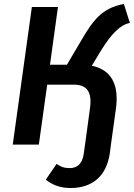

<svg xmlns="http://www.w3.org/2000/svg" viewBox="-20 -726 672 964"><path d="M441 -396 487 -472C541 -559 584 -601 632 -611L602 -706C491 -686 446 -622 388 -523L316 -401H231L271 -691H140L44 0H175L217 -301H350C416 -301 443 -265 432 -184L407 0L400 49C393 96 368 118 330 118C301 118 285 111 264 97L210 176C236 197 274 218 334 218C439 218 513 163 531 46L537 0L562 -180C579 -304 537 -376 441 -396Z"/></svg>

Font: Fira Sans Medium
Style: Italic
Weight: 500
Italic angle: -8°
Designer: bBox Type GmbH & Carrois Corporate GbR & Edenspiekermann AG
Foundry: bBox Type GmbH & Carrois Corporate GbR & Edenspiekermann AG
Version: Version 4.301;PS 004.301;hotconv 1.0.88;makeotf.lib2.5.64775